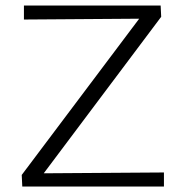

<svg xmlns="http://www.w3.org/2000/svg" viewBox="-20 -678 658 698"><path d="M576 -51V0H61L59 -42L486 -610L67 -607V-658H564L566 -617L139 -48Z"/></svg>

Font: Ysabeau Semilight
Style: Regular
Weight: 300
Designer: Christian Thalmann (Catharsis Fonts)
Version: Version 0.003